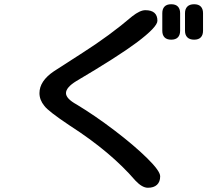

<svg xmlns="http://www.w3.org/2000/svg" viewBox="-20 -811 1040 905"><path d="M895 -791Q916 -791 926.5 -780Q937 -769 937 -749V-666Q937 -646 926.5 -635Q916 -624 895 -624Q874 -624 863 -635Q852 -646 852 -666V-749Q852 -769 863 -780Q874 -791 895 -791ZM234 -475 369 -562Q499 -645 603 -734Q640 -763 665 -763Q722 -763 722 -713Q722 -684 625 -611Q535 -544 340 -429Q291 -399 291 -372Q291 -346 342 -318Q428 -266 520 -196Q612 -126 673.5 -65.5Q735 -5 735 20Q735 46 720 60Q705 74 677 74Q650 74 618 40Q502 -95 309 -219Q207 -287 189 -312Q166 -340 166 -372Q166 -429 234 -475ZM745 -749Q745 -769 755.5 -780Q766 -791 787 -791Q808 -791 818.5 -780Q829 -769 829 -749V-666Q829 -646 818.5 -635Q808 -624 787 -624Q766 -624 755.5 -635Q745 -646 745 -666Z"/></svg>

Font: 寒蝉全圆体 Bold
Style: Regular
Weight: 700
Designer: Warren2060
      Designed by Motoya company      

      [Varela Round]
      Joe Prince(Latin component); Avraham Cornf
Foundry: ChillType
Version: Version 3.200